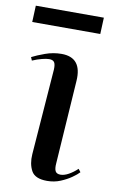

<svg xmlns="http://www.w3.org/2000/svg" viewBox="-89 -758 489 817"><g transform="rotate(10 155.5 -349.0)"><path d="M121 -458Q122 -480 116 -489Q110 -498 94 -498Q82 -498 62.5 -493Q43 -488 22 -479L16 -493Q37 -504 71.5 -516.5Q106 -529 142 -529Q231 -529 224 -427L200 -67Q198 -44 203.5 -33Q209 -22 226 -22Q242 -22 261 -32.5Q280 -43 298 -60L308 -47Q298 -36 278 -22Q258 -8 231.5 3Q205 14 174 14Q122 14 106 -15.5Q90 -45 93 -87ZM-2 -712H292L289 -641H-5Z"/></g></svg>

Font: Literata 72pt Medium
Style: Italic
Weight: 500
Italic angle: -2°
Designer: Latin by Veronika Burian and Jose Scaglione. Greek by Irene Vlachou. Cyrillic by Vera Evstafieva
Foundry: TypeTogether
Version: Version 3.002